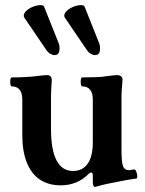

<svg xmlns="http://www.w3.org/2000/svg" viewBox="-20 -712 566 749"><path d="M350 17Q346 17 344 11.5Q342 6 342 -5V-28Q342 -39 336 -39Q334 -39 331 -37.5Q328 -36 324 -32Q303 -11 276 0Q249 11 217 11Q169 11 135.5 -11.5Q102 -34 84.5 -78Q67 -122 67 -185V-324Q67 -349 56.5 -362Q46 -375 26 -375Q22 -375 20.5 -384Q19 -393 20.5 -401.5Q22 -410 26 -410Q54 -410 79.5 -411.5Q105 -413 122 -415Q139 -417 147.5 -418Q156 -419 164 -419Q182 -419 182 -398Q181 -382 180 -366.5Q179 -351 179 -338V-208Q179 -128 200.5 -86.5Q222 -45 265 -45Q302 -45 322 -73.5Q342 -102 342 -156V-324Q342 -349 331.5 -362Q321 -375 301 -375Q297 -375 295.5 -384Q294 -393 295.5 -401.5Q297 -410 301 -410Q328 -410 354.5 -411Q381 -412 398 -415Q415 -417 422.5 -418Q430 -419 438 -419Q446 -419 452 -414.5Q458 -410 458 -401Q457 -383 455.5 -367Q454 -351 454 -338V-125Q454 -79 460 -63.5Q466 -48 484 -48Q487 -48 491.5 -49Q496 -50 501 -51Q507 -53 511 -44Q515 -35 515.5 -25.5Q516 -16 511 -15Q506 -15 491 -12.5Q476 -10 459.5 -7Q443 -4 430 -1Q418 1 406.5 3.5Q395 6 383.5 8.5Q372 11 359 15Q353 17 350 17ZM192 -497Q185 -497 175.5 -502.5Q166 -508 158 -521L75 -643Q69 -653 78 -664.5Q87 -676 104.5 -684Q122 -692 138 -692Q150 -692 152 -686L209 -543Q214 -530 211.5 -513.5Q209 -497 192 -497ZM350 -497Q343 -497 333.5 -502.5Q324 -508 316 -521L233 -643Q227 -653 236 -664.5Q245 -676 262.5 -684Q280 -692 296 -692Q308 -692 310 -686L367 -543Q372 -530 369.5 -513.5Q367 -497 350 -497Z"/></svg>

Font: Junicode VF
Style: Regular
Weight: 400
Designer: Peter S. Baker
Version: Version 2.213